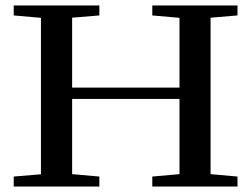

<svg xmlns="http://www.w3.org/2000/svg" viewBox="-20 -683 920 703"><path d="M30.3 0V-36.6L129.9 -44.9V-617.7L30.3 -626.5V-663.1H343.8V-626.5L244.1 -618.2V-362.3H637.2V-617.7L537.6 -626.5V-663.1H849.6V-626.5L751 -618.2V-45.4L849.6 -36.6V0H537.6V-36.6L637.2 -45.4V-320.8H244.1V-45.4L343.8 -36.6V0Z"/></svg>

Font: Elstob 8pt Medium
Style: Regular
Weight: 500
Designer: Peter S. Baker
Version: Version 1.015